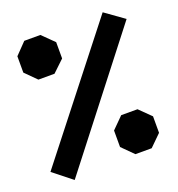

<svg xmlns="http://www.w3.org/2000/svg" viewBox="-130 -807 860 930"><g transform="rotate(-20 300.0 -341.5)"><path d="M98 -700 41 -641V-557L98 -500H181L241 -557V-641L181 -700ZM502 -700 0 -60 97 17 600 -630ZM416 -201 358 -143V-58L416 0H500L559 -58V-143L500 -201Z"/></g></svg>

Font: Kode Mono
Style: Bold
Weight: 700
Monospace: yes
Designer: Isa Ozler
Foundry: Kadena LLC
Version: Version 1.206;gftools[0.9.28]